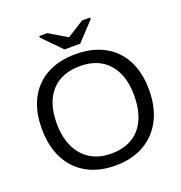

<svg xmlns="http://www.w3.org/2000/svg" viewBox="-153 -1006 1085 1148"><g transform="rotate(-20 389.0 -432.0)"><path d="M730 -347.2Q730 -236.8 688.2 -156.7Q646.5 -76.7 569.8 -33.4Q493.2 9.8 388.2 9.8Q282.7 9.8 206.3 -33.2Q129.9 -76.2 88.6 -156.2Q47.4 -236.3 47.4 -347.2Q47.4 -457.5 88.1 -535.9Q128.9 -614.3 205.3 -656.2Q281.7 -698.2 389.2 -698.2Q494.6 -698.2 571 -656.7Q647.5 -615.2 688.7 -536.9Q730 -458.5 730 -347.2ZM634.8 -347.2Q634.8 -475.6 570.6 -548.8Q506.3 -622.1 389.2 -622.1Q271 -622.1 206.5 -549.8Q142.1 -477.5 142.1 -347.2Q142.1 -261.2 171.4 -198Q200.7 -134.8 255.9 -100.3Q311 -65.9 388.2 -65.9Q507.3 -65.9 571 -139.4Q634.8 -212.9 634.8 -347.2ZM546.4 -863.8 437 -747.1H337.4L223.1 -863.8V-874H273.9L387.2 -806.2H388.2L495.1 -874H546.4Z"/></g></svg>

Font: Arimo
Style: Regular
Weight: 400
Designer: Steve Matteson
Foundry: Monotype Imaging Inc.
Version: Version 1.33